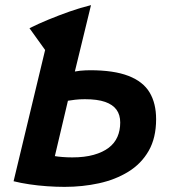

<svg xmlns="http://www.w3.org/2000/svg" viewBox="-20 -722 687 749"><path d="M232 7Q199 7 163.5 4.5Q128 2 94.5 -3Q61 -8 33 -15L156 -527L95 -612Q129 -629 169 -645.5Q209 -662 251.5 -677Q294 -692 335 -702L272 -443Q282 -445 292 -446Q302 -447 312.5 -447.5Q323 -448 332 -448Q424 -448 481 -426Q538 -404 563.5 -361.5Q589 -319 589 -257Q589 -184 560 -133.5Q531 -83 480.5 -52Q430 -21 366 -7Q302 7 232 7ZM262 -108Q310 -108 345.5 -118Q381 -128 404 -145.5Q427 -163 438 -188Q449 -213 449 -244Q449 -274 434.5 -294Q420 -314 390 -324.5Q360 -335 311 -335Q290 -335 273.5 -333Q257 -331 245 -329L194 -113Q205 -111 223.5 -109.5Q242 -108 262 -108Z"/></svg>

Font: Ubuntu Sans
Style: Bold Italic
Weight: 700
Italic angle: -13.5°
Designer: Dalton Maag Ltd
Foundry: Dalton Maag Ltd
Version: Version 1.006